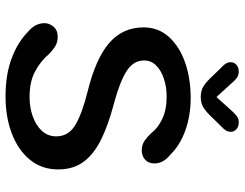

<svg xmlns="http://www.w3.org/2000/svg" viewBox="-110 -720 840 659"><g transform="rotate(90 309.5 -390.0)"><path d="M310.5 10.5Q235.5 10.5 179.8 -10.5Q124 -31.5 90.5 -65Q59 -90 59 -123.5Q59 -140 71 -154.2Q83 -168.5 105.5 -168.5Q125.5 -168.5 139.8 -159.2Q154 -150 166.5 -137Q189.5 -110 224.5 -91Q259.5 -72 312.5 -72Q348.5 -72 379.2 -83Q410 -94 428.8 -114.5Q447.5 -135 447.5 -163.5Q447.5 -206 408.2 -229.2Q369 -252.5 292.5 -271.5Q179.5 -299.5 126.5 -345.8Q73.5 -392 73.5 -463.5Q73.5 -514 106.2 -550.2Q139 -586.5 194 -605.8Q249 -625 316 -625Q375.5 -625 426.8 -606.8Q478 -588.5 510 -555.5Q524 -544.5 532.2 -530.8Q540.5 -517 540.5 -500.5Q540.5 -480.5 527.8 -468.8Q515 -457 495.5 -457Q476 -457 461.5 -467.5Q447 -478 437 -489Q420 -512 388 -527.2Q356 -542.5 311.5 -542.5Q278 -542.5 249.5 -533Q221 -523.5 204 -506.2Q187 -489 187 -465Q187 -428 223.8 -404.8Q260.5 -381.5 335 -361.5Q406 -343 456.5 -318.5Q507 -294 534 -258.5Q561 -223 561 -170Q561 -114 528 -73.5Q495 -33 438.2 -11.2Q381.5 10.5 310.5 10.5ZM420.5 -737 382.5 -698.5Q365 -679.5 349.8 -669.5Q334.5 -659.5 312.5 -659.5Q290 -659.5 274.8 -669.5Q259.5 -679.5 242 -698.5L204.5 -737Q193 -749 193 -761.5Q193 -774 202 -782Q211 -790 225 -790Q238 -790 247 -783.2Q256 -776.5 265.5 -765L312.5 -713.5L359 -765Q368.5 -775.5 377.5 -782.8Q386.5 -790 399.5 -790Q414 -790 423 -782Q432 -774 432 -762Q432 -756.5 429.5 -750.2Q427 -744 420.5 -737Z"/></g></svg>

Font: Sono ExtraLight Monospace Medium
Style: Regular
Weight: 500
Version: Version 2.112